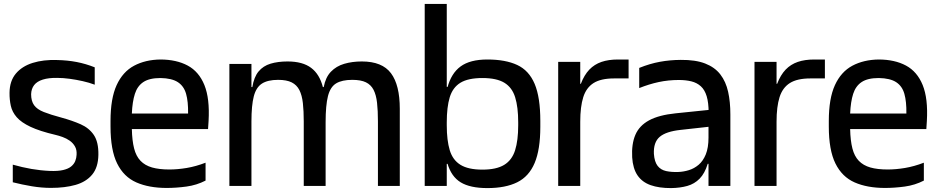

<svg xmlns="http://www.w3.org/2000/svg" viewBox="-20 -950 4794 981"><path d="M240.3 10Q192.7 10 142.7 1.7Q92.7 -6.7 45.3 -18.7V-108.7Q94 -95 140.8 -86.8Q187.7 -78.7 234.7 -76.7Q276 -75 302.3 -81.2Q328.7 -87.3 343.3 -99.3Q358 -111.3 364.3 -126.8Q370.7 -142.3 371.3 -159.3Q373 -184.3 363 -201.8Q353 -219.3 336.2 -231.2Q319.3 -243 299.8 -250Q280.3 -257 263 -261Q183.3 -279.7 136 -302Q88.7 -324.3 65.5 -351Q42.3 -377.7 35.3 -409.2Q28.3 -440.7 28.7 -476Q29.3 -536.3 61 -574Q92.7 -611.7 147.3 -628.7Q202 -645.7 270.7 -643.3Q324.3 -642.3 371.7 -633.2Q419 -624 464 -606V-517.3Q435.7 -528 402.2 -535.5Q368.7 -543 335.3 -547.5Q302 -552 272.3 -552Q228 -552.7 198.5 -543.3Q169 -534 154.5 -515.3Q140 -496.7 139 -468.7Q139 -433.7 154.2 -412.5Q169.3 -391.3 203.8 -377.7Q238.3 -364 294.3 -349Q349.3 -334 392.3 -315Q435.3 -296 459.5 -260.2Q483.7 -224.3 482.7 -159.3Q481.7 -94.7 450.8 -57.7Q420 -20.7 366 -5.3Q312 10 240.3 10Z M831.7 10.3Q741 10.3 676.7 -18Q612.3 -46.3 578.5 -114.8Q544.7 -183.3 544.7 -303.3V-332Q544.7 -447 576 -515.2Q607.3 -583.3 665 -614.2Q722.7 -645 800 -646Q881.7 -645.7 939 -615Q996.3 -584.3 1024.3 -515.5Q1052.3 -446.7 1045.7 -332L1043 -290.7H653.7Q655 -231.3 665.2 -191.7Q675.3 -152 698 -128.3Q720.7 -104.7 757 -94.3Q793.3 -84 845.7 -84Q887 -84 934 -91.8Q981 -99.7 1030.3 -118.7V-27.3Q985 -4 932.8 3.2Q880.7 10.3 831.7 10.3ZM653.7 -370H941Q942 -431 930.8 -470.5Q919.7 -510 888.8 -530.2Q858 -550.3 800 -551.3Q743.7 -551.3 712.8 -531Q682 -510.7 669.2 -470.5Q656.3 -430.3 653.7 -370Z M1152 0V-623.3H1264.7V-505H1269.3Q1277.7 -556.7 1301.2 -585Q1324.7 -613.3 1362.5 -624.7Q1400.3 -636 1449.3 -636Q1526.3 -636 1569.7 -603.3Q1613 -570.7 1629.7 -505H1634Q1643.3 -555 1670.7 -583.5Q1698 -612 1738.8 -624Q1779.7 -636 1828.7 -636Q1932.7 -636 1977.7 -575.8Q2022.7 -515.7 2022.7 -393.7V0H1911V-329.3Q1911 -384.7 1906.5 -424.8Q1902 -465 1888.7 -491Q1875.3 -517 1849.5 -529.5Q1823.7 -542 1780 -542Q1727.3 -542 1697.5 -524Q1667.7 -506 1655.7 -459Q1643.7 -412 1643.7 -325.3V0H1532V-329.3Q1532 -383.3 1527.5 -423.3Q1523 -463.3 1509.7 -489.7Q1496.3 -516 1470.5 -529Q1444.7 -542 1401 -542Q1348.3 -542 1318.5 -523Q1288.7 -504 1276.7 -457.7Q1264.7 -411.3 1264.7 -329.3V0Z M2470 11Q2382.3 11 2334 -18.3Q2285.7 -47.7 2266.3 -114.5Q2247 -181.3 2247 -294V-316Q2247 -428.7 2266 -501.8Q2285 -575 2333.3 -610.5Q2381.7 -646 2470 -646Q2562.7 -646 2622.7 -618Q2682.7 -590 2711.7 -521.5Q2740.7 -453 2740.7 -332V-302Q2740.7 -186 2711.7 -117.2Q2682.7 -48.3 2622.7 -18.7Q2562.7 11 2470 11ZM2258.3 -112.7V-130.7H2272.7V-112.7ZM2150 0V-930H2262.7V0ZM2444.9 -83.3Q2516.4 -83.3 2556.2 -107.7Q2596 -132 2611.8 -182.2Q2627.7 -232.5 2627.7 -309.9V-324.7Q2627.7 -403 2612.1 -453Q2596.6 -503 2557 -527.2Q2517.3 -551.3 2444.9 -551.3Q2371.7 -551.3 2332.3 -527.1Q2293 -502.9 2277.8 -452.8Q2262.7 -402.7 2262.7 -324.7V-309.9Q2262.7 -232.7 2278 -182.3Q2293.3 -132 2333 -107.7Q2372.7 -83.3 2444.9 -83.3ZM2258.3 -488.3V-506.3H2272.7V-488.3Z M2832 0V-634H2944.7V-521.7H2947.7Q2965 -567 2991 -594.2Q3017 -621.3 3053.2 -633.7Q3089.3 -646 3137.3 -646H3191.7V-549.3H3117.3Q3050.3 -549.3 3012.8 -525.7Q2975.3 -502 2960 -453.3Q2944.7 -404.7 2944.7 -328V0Z M3600 0V-307Q3600 -313 3600 -322.3Q3600 -331.7 3600.3 -341.8Q3600.7 -352 3600.7 -360.8Q3600.7 -369.7 3600.7 -373.7Q3600.7 -425.3 3590.7 -458.3Q3580.7 -491.3 3560.7 -509.3Q3540.7 -527.3 3512.5 -534.3Q3484.3 -541.3 3448 -541.3Q3394.7 -541.3 3345.3 -530.7Q3296 -520 3246 -500V-603Q3300.7 -625 3351.8 -634.3Q3403 -643.7 3458 -644Q3533.7 -644.7 3583 -625.5Q3632.3 -606.3 3660.5 -569.7Q3688.7 -533 3700.2 -481.3Q3711.7 -429.7 3711.7 -365.3V0ZM3409 11Q3347.7 11.3 3304.3 -4Q3261 -19.3 3237.3 -54Q3213.7 -88.7 3210 -146Q3206.3 -214 3226.3 -261Q3246.3 -308 3296.5 -335.2Q3346.7 -362.3 3432 -371L3620 -390.3V-304.3L3457.3 -286.3Q3383 -278.3 3350.7 -250.8Q3318.3 -223.3 3321 -163.7Q3324 -123 3340 -102.5Q3356 -82 3383.3 -76Q3410.7 -70 3445.7 -71.3Q3473 -72.3 3500 -80.7Q3527 -89 3549.7 -108.2Q3572.3 -127.3 3586.2 -161.3Q3600 -195.3 3600 -247.3L3618 -113H3596Q3581 -64 3554.7 -37.2Q3528.3 -10.3 3491.7 0Q3455 10.3 3409 11Z M3835 0V-634H3947.7V-521.7H3950.7Q3968 -567 3994 -594.2Q4020 -621.3 4056.2 -633.7Q4092.3 -646 4140.3 -646H4194.7V-549.3H4120.3Q4053.3 -549.3 4015.8 -525.7Q3978.3 -502 3963 -453.3Q3947.7 -404.7 3947.7 -328V0Z M4501.7 10.3Q4411 10.3 4346.7 -18Q4282.3 -46.3 4248.5 -114.8Q4214.7 -183.3 4214.7 -303.3V-332Q4214.7 -447 4246 -515.2Q4277.3 -583.3 4335 -614.2Q4392.7 -645 4470 -646Q4551.7 -645.7 4609 -615Q4666.3 -584.3 4694.3 -515.5Q4722.3 -446.7 4715.7 -332L4713 -290.7H4323.7Q4325 -231.3 4335.2 -191.7Q4345.3 -152 4368 -128.3Q4390.7 -104.7 4427 -94.3Q4463.3 -84 4515.7 -84Q4557 -84 4604 -91.8Q4651 -99.7 4700.3 -118.7V-27.3Q4655 -4 4602.8 3.2Q4550.7 10.3 4501.7 10.3ZM4323.7 -370H4611Q4612 -431 4600.8 -470.5Q4589.7 -510 4558.8 -530.2Q4528 -550.3 4470 -551.3Q4413.7 -551.3 4382.8 -531Q4352 -510.7 4339.2 -470.5Q4326.3 -430.3 4323.7 -370Z"/></svg>

Font: Matangi Light
Style: Regular
Weight: 300
Designer: Prashant Pant
Foundry: The Graphic Ant
Version: Version 3.002